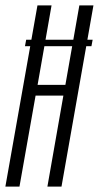

<svg xmlns="http://www.w3.org/2000/svg" viewBox="-46 -695 368 715"><path d="M47 -523H294.5L299 -547H51.5ZM-26 0H26.5L86.5 -339H190L130.5 0H183L302 -675H249.5L197.5 -379H94L146 -675H93.5Z"/></svg>

Font: Anybody ExtraCondensed Light
Style: Italic
Weight: 300
Width: 2
Italic angle: -10°
Version: Version 1.113;gftools[0.9.25]